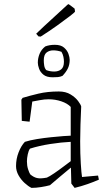

<svg xmlns="http://www.w3.org/2000/svg" viewBox="-20 -905 519 934"><path d="M223 -4Q205 1 180 5Q155 9 133 9Q117 1 99.5 -15Q82 -31 70 -52.5Q58 -74 58 -97Q58 -132 70.5 -164Q83 -196 101 -215Q126 -223 160 -228.5Q194 -234 228.5 -237.5Q263 -241 289 -243Q315 -245 324 -245V-385Q308 -402 278.5 -412Q249 -422 217 -422Q196 -422 175 -418Q154 -414 137 -411L124 -313L86 -317L84 -420L90 -429Q123 -439 167 -449.5Q211 -460 266 -460Q300 -460 323.5 -445.5Q347 -431 360 -413.5Q373 -396 375 -387Q373 -349 371.5 -300Q370 -251 370 -218Q370 -156 373 -109Q376 -62 379 -44L457 -51L461 -31Q436 -20 406 -9.5Q376 1 343 9L327 -12L325 -89H324Q297 -67 270 -44Q243 -21 223 -4ZM127 -57Q143 -43 160 -39Q177 -35 208 -41Q220 -46 243.5 -62Q267 -78 290 -95.5Q313 -113 324 -121V-215Q279 -213 224.5 -204.5Q170 -196 126 -182Q119 -173 115 -154Q111 -135 111 -120Q111 -99 116.5 -82Q122 -65 127 -57ZM236 -529Q207 -529 191.5 -541.5Q176 -554 170 -571Q164 -588 164 -600Q164 -622 172.5 -643Q181 -664 200 -679Q210 -683 221.5 -685Q233 -687 247 -687Q276 -687 291.5 -673.5Q307 -660 313 -643Q319 -626 319 -614Q319 -591 310.5 -573Q302 -555 284 -536Q273 -531 261.5 -530Q250 -529 236 -529ZM244 -557Q264 -557 277.5 -567.5Q291 -578 291 -605Q291 -616 288.5 -628.5Q286 -641 279 -653Q259 -660 239 -660Q220 -660 206.5 -649.5Q193 -639 193 -611Q193 -600 195 -586.5Q197 -573 205 -564Q223 -557 244 -557ZM167 -728 156 -741 195 -778 306 -880 312 -885Q314 -885 323.5 -878Q333 -871 343 -863L345 -849Q345 -846 320.5 -827Q296 -808 257.5 -780.5Q219 -753 178 -727Z"/></svg>

Font: Labrada Light
Style: Regular
Weight: 300
Designer: Mercedes Jáuregui
Foundry: Omnibus-Type Team
Version: Version 1.000; ttfautohint (v1.8.4.7-5d5b)